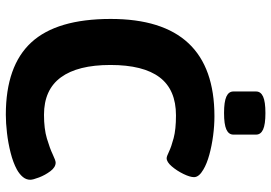

<svg xmlns="http://www.w3.org/2000/svg" viewBox="-156 -767 931 659"><g transform="rotate(90 309.5 -437.5)"><path d="M374 8Q206 8 125.5 -79.5Q45 -167 45 -352Q45 -708 379 -708Q411 -708 445.5 -703.5Q480 -699 511 -690.5Q542 -682 562 -670Q588 -655 588 -638Q588 -624 577 -601.5Q566 -579 551 -561.5Q536 -544 523 -544Q517 -544 500.5 -552Q484 -560 454 -568Q424 -576 376 -576Q288 -576 245.5 -520Q203 -464 203 -351Q203 -239 245.5 -181Q288 -123 374 -123Q422 -123 455.5 -133Q489 -143 510 -153Q531 -163 538 -163Q554 -163 567.5 -145Q581 -127 589 -106Q597 -85 597 -76Q597 -62 587.5 -50.5Q578 -39 562 -30Q538 -17 504.5 -8.5Q471 0 436.5 4Q402 8 374 8ZM368 -741Q329 -741 311.5 -749Q294 -757 294 -773V-851Q294 -867 311.5 -875Q329 -883 368 -883Q407 -883 424.5 -875Q442 -867 442 -851V-773Q442 -757 424.5 -749Q407 -741 368 -741Z"/></g></svg>

Font: Asap
Style: Regular
Weight: 400
Designer: Pablo Cosgaya
Foundry: Omnibus-Type
Version: Version 3.001